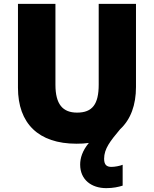

<svg xmlns="http://www.w3.org/2000/svg" viewBox="-20 -734 797 994"><path d="M519 88C519 36 551 -4 602 -65C657 -116 684 -191 684 -284V-714H491V-296C491 -194 458 -151 379 -151C305 -151 267 -194 267 -295V-714H73V-280C73 -95 179 10 376 10C399 10 420 9 440 6C406 47 395 85 395 118C395 197 454 240 530 240C566 240 593 234 615 227V119C601 125 574 130 557 130C534 130 519 121 519 88Z"/></svg>

Font: Noto Sans Canadian Aboriginal Black
Style: Regular
Weight: 900
Designer: Monotype Design Team, Typotheque's Kevin King
Foundry: Monotype Imaging Inc.
Version: Version 2.004